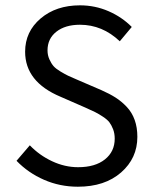

<svg xmlns="http://www.w3.org/2000/svg" viewBox="-20 -688 574 720"><path d="M272 12.2Q204.6 12.2 145.3 -13.7Q85.9 -39.6 42 -85L91.8 -143.1Q127.9 -105.5 175.5 -83.3Q223.1 -61 272.9 -61Q336.9 -61 373.5 -90.3Q410.2 -119.6 410.2 -168Q410.2 -187.5 404.1 -203.4Q397.9 -219.2 390.1 -229.5Q382.3 -239.7 365.5 -250.7Q348.6 -261.7 336.7 -267.6Q324.7 -273.4 300.8 -284.2L207 -325.2Q74.2 -380.9 74.2 -494.1Q74.2 -569.3 132.3 -618.7Q190.4 -668 279.8 -668Q336.4 -668 387 -646Q437.5 -624 474.1 -586.9L429.2 -533.2Q363.8 -595.2 279.8 -595.2Q224.6 -595.2 191.4 -569.1Q158.2 -543 158.2 -499Q158.2 -481 165.3 -465.3Q172.4 -449.7 180.9 -439.9Q189.5 -430.2 207 -419.7Q224.6 -409.2 235.4 -404.1Q246.1 -398.9 267.1 -390.1L359.9 -350.1Q391.1 -336.4 413.6 -322Q436 -307.6 455.6 -286.9Q475.1 -266.1 485.1 -238Q495.1 -210 495.1 -174.8Q495.1 -94.7 434.1 -41.3Q373 12.2 272 12.2Z"/></svg>

Font: Riemann
Style: Regular
Weight: 400
Designer: Paul D. Hunt
Foundry: Adobe Systems Incorporated
Version: Version 2.020;PS 2.0;hotconv 1.0.86;makeotf.lib2.5.63406